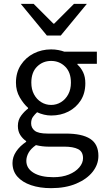

<svg xmlns="http://www.w3.org/2000/svg" viewBox="-20 -755 544 999"><path d="M246 224Q187 224 141.5 208.5Q96 193 70.5 164Q45 135 45 93Q45 62 64 33.5Q83 5 116 -17V-21Q98 -33 85.5 -52.5Q73 -72 73 -100Q73 -131 90.5 -154Q108 -177 126 -190V-194Q103 -214 83 -248Q63 -282 63 -325Q63 -378 88.5 -417Q114 -456 155.5 -477Q197 -498 246 -498Q266 -498 284 -494.5Q302 -491 315 -486H484V-423H383V-419Q401 -403 412.5 -379Q424 -355 424 -322Q424 -270 400 -232.5Q376 -195 336 -174.5Q296 -154 246 -154Q228 -154 209 -158.5Q190 -163 173 -171Q161 -160 151.5 -147Q142 -134 142 -113Q142 -90 160.5 -75Q179 -60 228 -60H322Q407 -60 449.5 -32.5Q492 -5 492 56Q492 101 462 139Q432 177 376.5 200.5Q321 224 246 224ZM246 -209Q274 -209 297.5 -223.5Q321 -238 335 -264Q349 -290 349 -325Q349 -379 319 -408.5Q289 -438 246 -438Q203 -438 173 -408.5Q143 -379 143 -325Q143 -290 157 -264Q171 -238 194.5 -223.5Q218 -209 246 -209ZM258 167Q304 167 338.5 153Q373 139 392.5 116Q412 93 412 68Q412 34 386.5 21Q361 8 314 8H230Q216 8 199.5 6Q183 4 167 0Q140 19 128.5 40Q117 61 117 82Q117 121 154.5 144Q192 167 258 167ZM224 -570 88 -735H155L258 -632H262L365 -735H432L296 -570Z"/></svg>

Font: Source Sans 3
Style: Regular
Weight: 400
Designer: Paul D. Hunt
Foundry: Adobe
Version: Version 3.046;hotconv 1.0.118;makeotfexe 2.5.65603